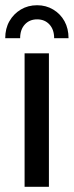

<svg xmlns="http://www.w3.org/2000/svg" viewBox="-21 -714 282 734"><path d="M121 -694Q155 -694 182.5 -677.5Q210 -661 225.5 -633Q241 -605 241 -568H186Q186 -601 168 -620.5Q150 -640 121 -640Q92 -640 74 -620.5Q56 -601 56 -568H-1Q-1 -605 15 -633Q31 -661 58.5 -677.5Q86 -694 121 -694ZM73 0V-510H166V0Z"/></svg>

Font: MuseoModerno Thin
Style: Regular
Weight: 400
Version: Version 1.003